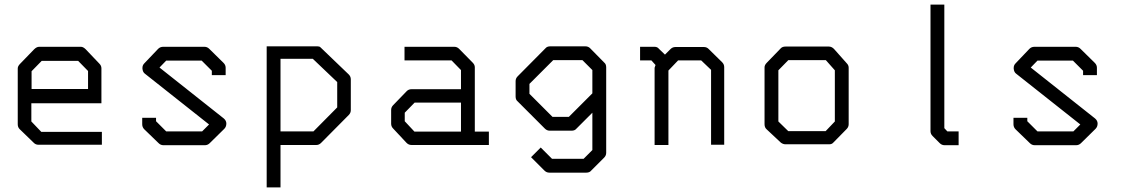

<svg xmlns="http://www.w3.org/2000/svg" viewBox="-20 -679 4900 833"><path d="M116 -231V-152L159 -107H422V-51H147Q135 -51 127 -59L65 -119Q57 -127 57 -140V-382Q57 -392 67 -402L128 -465Q139 -476 150 -476H331Q341 -476 352 -465L411 -403Q420 -394 420 -383V-231ZM117 -293H362V-371L319 -415H161L117 -370Z M899 -372 855 -416H701L672 -386L951 -165Q962 -155.5 962 -143Q962 -129 953 -120L890 -58Q881 -49 869 -49H689Q677 -49 668 -58L606 -118Q597 -127 597 -140V-168H657V-153L701 -109H857L887 -139L609 -359Q599.5 -365.5 598 -381V-384.5Q598 -396 606 -404L666 -467Q675 -476 688 -476H867Q879 -476 888 -467L950 -406Q959 -397 959 -385V-353H899Z M1137 -478H1357Q1366 -478 1370 -474L1493 -356Q1502 -347 1502 -335V-201Q1502 -189 1493 -180L1373 -59Q1364 -50 1353 -50H1197V134H1137ZM1197 -424V-109H1340L1443 -213V-323L1337 -424Z M1980 -108V-234H1779L1736 -190V-153L1778 -108ZM2040 -108H2101V-50H1765Q1753 -50 1744 -59L1686 -121Q1677 -130 1677 -142V-202Q1677 -214 1686 -223L1745 -284Q1753 -292 1766 -292H1980V-375L1939 -417H1735V-476H1951Q1963 -476 1972 -467L2031 -407Q2040 -398 2040 -387Z M2550 -190 2481 -121Q2474 -112 2460 -112H2365Q2353 -112 2344 -121L2226 -239Q2217 -246 2217 -260V-327Q2217 -339 2226 -348L2347 -470Q2353.5 -478 2368 -478H2519Q2532 -478 2540 -470L2601 -408Q2610 -401 2610 -387V-16Q2610 -4 2601 5L2545 61Q2538 70 2524 70H2363Q2351 70 2342 61L2284 3L2326 -39L2375 10H2512L2550 -28ZM2550 -274V-375L2507 -418H2380L2277 -315V-272L2377 -172H2448Z M2865 -442 2889 -466Q2898 -475 2910 -475H3034Q3046 -475 3054 -467L3113 -409Q3122 -400 3122 -388V-51H3065V-376L3022 -417H2922L2880 -373V-50H2820V-385Q2820 -387 2824 -397L2806 -417H2757V-476H2820Q2832 -476 2839 -467Z M3357 -374V-152L3400 -110H3562L3602 -152V-374L3563 -418H3400ZM3307 -407 3368 -470Q3375 -477 3388 -477H3576Q3588 -477 3598 -467L3654 -404Q3662 -396 3662 -385V-140Q3662 -128 3653 -119L3595 -60Q3589 -53 3577.5 -53H3574H3388Q3377.5 -53 3368 -60L3306 -118Q3297 -126 3297 -140V-387Q3297 -397 3307 -407Z M4077 -123 4090 -109H4139V-49H4078Q4066 -49 4057 -58L4026 -89Q4017 -98 4017 -110V-659H4077Z M4679 -372 4635 -416H4481L4452 -386L4731 -165Q4742 -155.5 4742 -143Q4742 -129 4733 -120L4670 -58Q4661 -49 4649 -49H4469Q4457 -49 4448 -58L4386 -118Q4377 -127 4377 -140V-168H4437V-153L4481 -109H4637L4667 -139L4389 -359Q4379.5 -365.5 4378 -381V-384.5Q4378 -396 4386 -404L4446 -467Q4455 -476 4468 -476H4647Q4659 -476 4668 -467L4730 -406Q4739 -397 4739 -385V-353H4679Z"/></svg>

Font: IBM 3270
Style: Regular
Weight: 400
Monospace: yes
Version: Version 2.3.1